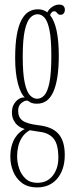

<svg xmlns="http://www.w3.org/2000/svg" viewBox="-20 -567 318 836"><path d="M142.5 249Q100.5 249 74.5 228.8Q48.5 208.5 36.8 178Q25 147.5 25 116Q25 89.5 30.5 69Q36 48.5 45.2 33.8Q54.5 19 65.5 9.5Q76.5 0 87.5 -5Q82 -6.5 72.8 -10.8Q63.5 -15 54.2 -23.5Q45 -32 38.5 -45.5Q32 -59 32 -77.5Q32 -99.5 40.8 -113.8Q49.5 -128 61 -135.2Q72.5 -142.5 81.5 -142.5Q83 -142.5 85.5 -142.5Q88 -142.5 88.5 -141.5Q80 -149.5 72.2 -164.5Q64.5 -179.5 58.5 -201.5Q52.5 -223.5 49.2 -251.8Q46 -280 46 -314Q46 -374 53.2 -415Q60.5 -456 73.8 -480.5Q87 -505 105 -515.8Q123 -526.5 144.5 -526.5Q177.5 -526.5 197.5 -501.8Q217.5 -477 226.8 -432Q236 -387 236 -325.5Q236 -272.5 230 -233Q224 -193.5 212.2 -167.2Q200.5 -141 182.8 -128.2Q165 -115.5 141.5 -115.5Q122.5 -115.5 112.5 -121.2Q102.5 -127 101.5 -128Q101 -128.5 99.8 -128.8Q98.5 -129 96.5 -129Q86 -129 72.5 -117.8Q59 -106.5 59 -84.5Q59 -56 78 -42Q97 -28 145.5 -22Q207 -15.5 234.5 15.8Q262 47 262 107.5Q262 141.5 253 167.8Q244 194 228 212.2Q212 230.5 190.2 239.8Q168.5 249 142.5 249ZM142.5 229Q185.5 229 209.8 197.8Q234 166.5 234 120.5Q234 62.5 214.5 37.8Q195 13 157 7.5Q143.5 5.5 134.2 4Q125 2.5 119.2 1.5Q113.5 0.5 110 0Q89 11.5 76.8 30Q64.5 48.5 59.5 70.2Q54.5 92 54.5 113.5Q54.5 139.5 63.2 166.2Q72 193 91.5 211Q111 229 142.5 229ZM141.5 -137Q159 -137 173 -152Q187 -167 195.2 -207.2Q203.5 -247.5 203.5 -323.5Q203.5 -397 195.5 -436Q187.5 -475 174 -490Q160.5 -505 143.5 -505Q126.5 -505 111.8 -490Q97 -475 88 -435Q79 -395 79 -320Q79 -245.5 87.8 -206Q96.5 -166.5 110.8 -151.8Q125 -137 141.5 -137ZM181.5 -498Q184.5 -519 201.8 -533Q219 -547 236.5 -547Q250.5 -547 256.5 -540.8Q262.5 -534.5 262.5 -524Q262.5 -515.5 257.5 -509Q252.5 -502.5 243 -502.5Q236 -502.5 232.2 -506.5Q228.5 -510.5 225.2 -514.2Q222 -518 215.5 -518Q209 -518 203.5 -511.2Q198 -504.5 198 -496.5Z"/></svg>

Font: Imbue 48pt Thin
Style: Regular
Weight: 250
Designer: Tyler Finck
Foundry: Etcetera Type Company
Version: Version 1.102